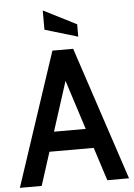

<svg xmlns="http://www.w3.org/2000/svg" viewBox="-60 -959 701 1004"><g transform="rotate(-5 290.0 -457.0)"><path d="M427.5 -174.5H152V-277H427.5ZM275.5 -580H303.5L117.5 0H3L235 -700H344L576 0H462ZM376 -761 203 -812.5V-913.5L376 -826Z"/></g></svg>

Font: Cabin SemiCondensed SemiBold
Style: Regular
Weight: 600
Width: 4
Designer: Pablo Impallari
Foundry: Pablo Impallari. http://www.impallari.com Igino Marini. http://www.ikern.com
Version: Version 3.001